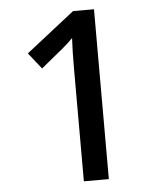

<svg xmlns="http://www.w3.org/2000/svg" viewBox="-52 -810 675 804"><g transform="rotate(-5 286.0 -408.0)"><path d="M373 -51V-765H285L81 -605L135 -537L229 -614C246 -628 263 -644 271 -653C269 -621 268 -573 268 -525V-51Z"/></g></svg>

Font: Noto Sans Tamil UI Medium
Style: Regular
Weight: 500
Designer: Jelle Bosma - Monotype Design Team
Foundry: Monotype Imaging Inc.
Version: Version 2.004